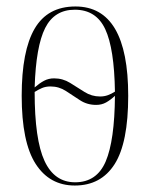

<svg xmlns="http://www.w3.org/2000/svg" viewBox="-20 -563 462 593"><path d="M211 10Q133 10 90 -57Q47 -124 47 -267Q47 -406 87 -474.5Q127 -543 213 -543Q376 -543 376 -267Q376 -122 334 -56Q292 10 211 10ZM87 -293Q102 -306 116 -313.5Q130 -321 147 -321Q174 -321 196.5 -307Q219 -293 241 -279Q263 -265 289 -265Q302 -265 313 -269Q324 -273 335 -280Q333 -413 305 -473Q277 -533 211 -533Q148 -533 119.5 -476.5Q91 -420 87 -293ZM212 0Q279 0 306.5 -64.5Q334 -129 335 -267Q321 -254 307.5 -246.5Q294 -239 277 -239Q249 -239 227 -253.5Q205 -268 183.5 -282Q162 -296 136 -296Q121 -296 109.5 -291Q98 -286 87 -279Q87 -132 117.5 -66Q148 0 212 0Z"/></svg>

Font: Noto Serif Display ExtraCondensed ExtraLight
Style: Regular
Weight: 200
Width: 2
Designer: Monotype Design Team
Foundry: Monotype Imaging Inc.
Version: Version 2.009